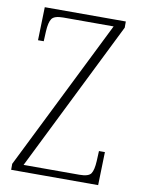

<svg xmlns="http://www.w3.org/2000/svg" viewBox="-82 -770 607 826"><g transform="rotate(10 221.5 -357.0)"><path d="M25 0V-26L352 -684H132Q93 -684 82 -668Q71 -652 69 -612L67 -569H42L46 -714H400V-687L74 -30H318Q358 -30 368.5 -46Q379 -62 381 -101L383 -145H409L405 0Z"/></g></svg>

Font: Noto Serif Tamil Condensed ExtraLight
Style: Regular
Weight: 200
Width: 3
Designer: Indian Type Foundry, Tom Grace, and the Monotype Design Team
Foundry: Monotype Imaging Inc.
Version: Version 2.004; ttfautohint (v1.8.4.7-5d5b)